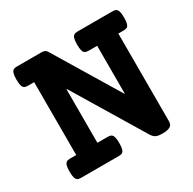

<svg xmlns="http://www.w3.org/2000/svg" viewBox="-135 -718 869 866"><g transform="rotate(-30 300.0 -285.0)"><path d="M585 -529.3Q585 -508.8 581.8 -498Q578.6 -487.3 572.3 -483.4Q565.9 -479.5 554.2 -479.5H526.4V-21.5Q526.4 -5.4 514.2 2.7Q502 10.7 472.7 10.7Q450.2 10.7 439.2 4.6Q428.2 -1.5 419.9 -15.1L200.2 -378.9H198.2V-100.1H252.4Q264.2 -100.1 270.5 -95.9Q276.9 -91.8 280 -81.1Q283.2 -70.3 283.2 -49.8Q283.2 -29.3 280 -18.6Q276.9 -7.8 270.5 -3.9Q264.2 0 252.4 0H55.2Q43.5 0 37.1 -3.9Q30.8 -7.8 27.6 -18.6Q24.4 -29.3 24.4 -49.8Q24.4 -70.3 27.6 -81.1Q30.8 -91.8 37.1 -95.9Q43.5 -100.1 55.2 -100.1H87.9V-479.5H55.2Q43.5 -479.5 37.1 -483.4Q30.8 -487.3 27.6 -498Q24.4 -508.8 24.4 -529.3Q24.4 -549.8 27.6 -560.5Q30.8 -571.3 37.1 -575.4Q43.5 -579.6 55.2 -579.6H184.1Q203.6 -579.6 211.4 -566.4L414.1 -231H416V-479.5H371.1Q359.4 -479.5 353 -483.4Q346.7 -487.3 343.5 -498Q340.3 -508.8 340.3 -529.3Q340.3 -549.8 343.5 -560.5Q346.7 -571.3 353 -575.4Q359.4 -579.6 371.1 -579.6H554.2Q565.9 -579.6 572.3 -575.4Q578.6 -571.3 581.8 -560.5Q585 -549.8 585 -529.3Z"/></g></svg>

Font: Courier Prime
Style: Bold
Weight: 700
Designer: Alan Dague-Greene, Quote-Unquote Apps
Foundry: Quote-Unquote Apps
Version: Version 3.018